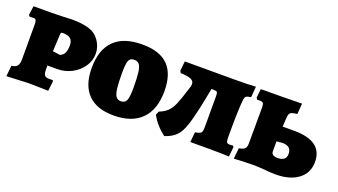

<svg xmlns="http://www.w3.org/2000/svg" viewBox="-51 -899 2303 1308"><g transform="rotate(20 1100.5 -245.0)"><path d="M21 -71Q51 -75 62.5 -90Q74 -105 74 -137V-387Q74 -411 69.5 -420Q65 -429 54 -429L24 -428L15 -438L24 -504H146Q187 -504 234.5 -506Q282 -508 301 -509Q439 -509 486 -458Q533 -407 533 -343Q533 -294 504 -251Q475 -208 426.5 -182.5Q378 -157 323 -157H251V-126Q251 -98 260 -86.5Q269 -75 294 -75L319 -76L323 -69L315 3Q298 3 253.5 1.5Q209 0 172 0Q155 0 60 5L13 7ZM348 -337Q348 -371 330 -386Q312 -401 272 -401Q265 -401 262.5 -397.5Q260 -394 259 -383L253 -261L306 -254Q328 -262 338 -282Q348 -302 348 -337Z M540 -245Q540 -378 608.5 -445.5Q677 -513 811 -513Q937 -513 998.5 -451.5Q1060 -390 1060 -264Q1060 -131 990.5 -61Q921 9 789 9Q667 9 603.5 -55.5Q540 -120 540 -245ZM854 -212Q854 -286 849 -325Q844 -364 831.5 -380Q819 -396 795 -396Q775 -396 764.5 -386Q754 -376 750 -352.5Q746 -329 746 -285Q746 -211 751 -171.5Q756 -132 768 -115.5Q780 -99 804 -99Q833 -99 843.5 -123Q854 -147 854 -212Z M1625 -77 1632 -68 1625 3Q1579 0 1483 0H1344L1351 -73Q1375 -77 1385 -82Q1395 -87 1398.5 -97.5Q1402 -108 1402 -131V-355Q1402 -377 1396.5 -383Q1391 -389 1370 -389H1356L1338 -297Q1313 -174 1293 -113Q1273 -52 1244 -23Q1215 6 1163 23Q1095 -29 1060 -95L1071 -121Q1109 -136 1131 -157.5Q1153 -179 1169.5 -216.5Q1186 -254 1208 -327L1212 -339Q1220 -358 1220 -374Q1220 -397 1197 -407Q1174 -417 1122 -419L1114 -433L1121 -503H1488Q1590 -503 1635 -507L1629 -429Q1601 -425 1593 -418Q1585 -411 1583 -389Q1575 -324 1575 -128Q1575 -95 1579.5 -85Q1584 -75 1600 -75Q1621 -75 1625 -77Z M1883 4Q1829 0 1807 0Q1751 0 1661 5L1669 -73Q1699 -78 1710.5 -89Q1722 -100 1722 -127L1723 -388Q1723 -411 1717 -419Q1711 -427 1694 -427Q1690 -427 1683 -426.5Q1676 -426 1673 -427L1665 -439L1672 -503Q1825 -503 1970 -506L1964 -429Q1937 -426 1925.5 -421.5Q1914 -417 1909 -407.5Q1904 -398 1903 -378L1899 -314H1983Q2189 -314 2189 -162Q2189 -83 2128.5 -37Q2068 9 1964 9Q1930 9 1883 4ZM2001 -152Q2001 -180 1986 -194Q1971 -208 1940 -209L1894 -205V-132Q1894 -117 1905.5 -109Q1917 -101 1939 -101Q2001 -101 2001 -152Z"/></g></svg>

Font: Alegreya SC Black
Style: Regular
Weight: 900
Designer: Juan Pablo del Peral
Foundry: Huerta Tipografica
Version: Version 2.007; ttfautohint (v1.6)